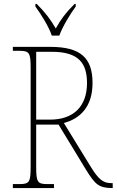

<svg xmlns="http://www.w3.org/2000/svg" viewBox="-20 -951 590 971"><path d="M242 -771H280C296 -816 335 -880 363 -918V-931H357C311 -885 289 -855 262 -807C234 -855 211 -885 166 -931H159V-918C187 -880 227 -816 242 -771ZM45 0H253V-20H219C169 -20 163 -31 163 -108V-321H276L416 -91C460 -21 478 0 547 0H550V-25H541C501 -25 477 -46 440 -106L303 -329C382 -350 448 -408 448 -531C448 -659 387 -714 234 -714H45V-694H79C129 -694 135 -683 135 -606V-108C135 -31 129 -20 79 -20H45ZM233 -346H163V-689H243C379 -689 420 -630 420 -531C420 -413 352 -346 233 -346Z"/></svg>

Font: Noto Serif Thai SemiCondensed Thin
Style: Regular
Weight: 100
Width: 4
Designer: Monotype Design Team
Foundry: Monotype Imaging Inc.
Version: Version 2.002